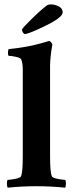

<svg xmlns="http://www.w3.org/2000/svg" viewBox="-20 -869 339 893"><path d="M82 -730.5Q82 -736.3 124.5 -778.3Q167 -820.3 199.2 -844.7Q207 -848.6 216.8 -848.6Q234.4 -848.6 252.9 -839.4Q271.5 -830.1 271.5 -811.5Q271.5 -788.1 192.4 -749.5Q113.3 -710.9 95.7 -710.9Q90.8 -710.9 86.4 -718.3Q82 -725.6 82 -730.5ZM85.9 -544.9Q85.9 -575.2 79.1 -591.8Q76.2 -599.6 54.7 -604.5Q33.2 -609.4 20.5 -609.4Q18.6 -609.4 17.6 -616.2Q16.6 -623 17.6 -630.9Q18.6 -638.7 20.5 -640.6Q50.8 -643.6 81.5 -648.4Q112.3 -653.3 133.8 -658.2Q155.3 -663.1 172.4 -668Q189.5 -672.9 199.2 -675.8L209 -678.7Q212.9 -677.7 217.8 -671.9Q222.7 -666 223.6 -662.1Q212.9 -601.6 212.9 -562.5V-141.6Q212.9 -69.3 220.7 -49.8Q225.6 -37.1 283.2 -32.2Q287.1 -27.3 286.6 -14.2Q286.1 -1 283.2 3.9Q216.8 -2.9 149.4 -2.9Q82 -2.9 15.6 3.9Q12.7 -1 12.2 -14.2Q11.7 -27.3 15.6 -32.2Q73.2 -37.1 78.1 -49.8Q85.9 -69.3 85.9 -141.6Z"/></svg>

Font: Crimson
Style: Bold
Weight: 700
Version: Version 0.8 ; ttfautohint (v1.00) -l 8 -r 50 -G 200 -x 14 -D